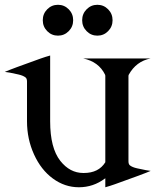

<svg xmlns="http://www.w3.org/2000/svg" viewBox="-20 -770 669 802"><path d="M341.8 -639.9Q323.2 -658.7 323.2 -685.5Q323.2 -712.4 341.8 -731.2Q360.4 -750 386.7 -750Q413.1 -750 431.6 -731.2Q450.2 -712.4 450.2 -685.5Q450.2 -658.7 431.6 -639.9Q413.1 -621.1 386.7 -621.1Q360.4 -621.1 341.8 -639.9ZM177.2 -639.9Q158.7 -658.7 158.7 -685.5Q158.7 -712.4 177.2 -731.2Q195.8 -750 222.2 -750Q248.5 -750 267.1 -731.2Q285.6 -712.4 285.6 -685.5Q285.6 -658.7 267.1 -639.9Q248.5 -621.1 222.2 -621.1Q195.8 -621.1 177.2 -639.9ZM609.4 -525.9Q548.8 -514.2 517.6 -457.5L516.6 -453.6V-96.2Q516.6 -84 522.9 -79.1Q532.7 -71.3 552.7 -66.9Q597.2 -57.1 609.4 -56.2Q582 -43.9 460 -0.5Q439.5 6.8 419.9 12.2V-25.4L418.5 -24.4Q369.6 12.2 309.6 12.2Q250.5 12.2 200.7 -24.4Q151.4 -60.5 122.1 -125Q92.8 -189.5 92.8 -263.2V-266.1V-429.7Q92.8 -441.9 86.4 -446.8Q76.2 -454.6 56.6 -459Q13.7 -468.8 0 -469.7Q27.3 -481.9 149.4 -525.4Q169.9 -532.7 189.5 -538.1V-265.1V-263.2Q189.5 -151.9 231.9 -98.1Q272 -47.4 328.1 -47.4Q329.1 -47.4 330.1 -47.4Q392.1 -47.4 419.9 -92.3V-453.6L418.9 -458Q392.6 -512.2 327.1 -525.9Z"/></svg>

Font: Modern Antiqua
Style: Regular
Weight: 500
Version: Version 1.0